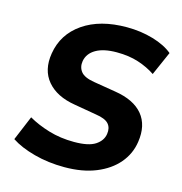

<svg xmlns="http://www.w3.org/2000/svg" viewBox="-107 -813 873 922"><g transform="rotate(15 329.0 -352.5)"><path d="M28 0ZM294 11Q214 11 143.5 -8Q73 -27 28 -57L79 -179Q124 -153 182 -135.5Q240 -118 308 -118Q380 -118 413.5 -140Q447 -162 452 -196Q457 -227 440 -246.5Q423 -266 375 -273L265 -292Q173 -307 127 -361.5Q81 -416 95 -501Q111 -600 195 -658Q279 -716 412 -716Q481 -716 542.5 -698Q604 -680 641 -649L589 -531Q552 -556 504.5 -571.5Q457 -587 396 -587Q331 -587 293 -565Q255 -543 248 -504Q243 -473 260.5 -451Q278 -429 328 -421L437 -403Q532 -388 575.5 -335.5Q619 -283 606 -198Q597 -137 557 -90Q517 -43 450.5 -16Q384 11 294 11Z"/></g></svg>

Font: Winston
Style: Bold Italic
Weight: 700
Italic angle: -9°
Designer: Original fonts by Vernon Adams / Changes by Cristiano Sobral
Foundry: Original fonts by Vernon Adams / Changes by Cristiano Sobral
Version: Version 2.503;July 17, 2020;FontCreator 13.0.0.2655 64-bit